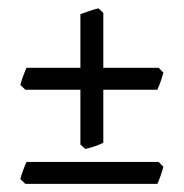

<svg xmlns="http://www.w3.org/2000/svg" viewBox="-20 -516 450 470"><path d="M379.9 -107.9Q377.4 -98.1 373.3 -86.2Q369.1 -74.2 365.2 -65.9H42L29.8 -77.6Q32.2 -87.4 36.4 -98.6Q40.5 -109.9 44.9 -119.6H368.2ZM232.9 -166.5Q223.1 -161.6 211.4 -157.7Q199.7 -153.8 189 -151.4L176.8 -162.1V-296.4H42L29.8 -308.1Q32.2 -317.9 36.4 -329.1Q40.5 -340.3 44.9 -350.1H176.8V-481.4Q186 -484.4 198.2 -488.8Q210.4 -493.2 221.2 -495.6L232.9 -484.4V-350.1H368.2L379.9 -338.4Q377.4 -328.6 373.3 -316.7Q369.1 -304.7 365.2 -296.4H232.9Z"/></svg>

Font: Gentium Plus CyrE
Style: Regular
Weight: 400
Designer: J. Victor Gaultney, Annie Olsen, Iska Routamaa, Becca Hirsbrunner
Foundry: SIL International
Version: Version 5.000